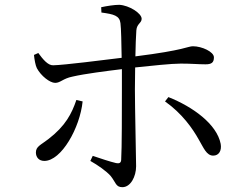

<svg xmlns="http://www.w3.org/2000/svg" viewBox="-20 -760 1040 797"><path d="M806 -179C825 -147 837 -114 865 -114C889 -114 901 -135 896 -163C880 -245 780 -317 679 -357L665 -339C736 -289 780 -226 806 -179ZM297 -345C278 -289 252 -237 180 -182C149 -158 129 -152 129 -127C129 -108 141 -92 164 -92C235 -92 312 -230 323 -339ZM121 -532C123 -513 127 -489 133 -477C150 -445 187 -416 209 -416C231 -416 241 -434 281 -442C333 -454 421 -465 486 -473V-390C486 -305 486 -142 483 -96C482 -82 473 -81 462 -83C436 -89 398 -102 365 -113L355 -92C387 -74 421 -50 439 -30C461 -3 460 17 488 17C522 17 545 -27 545 -70C545 -97 540 -314 540 -389L541 -480C608 -487 691 -496 731 -496C775 -496 803 -493 833 -493C858 -493 868 -500 868 -522C868 -545 818 -568 781 -568C759 -568 749 -552 542 -526C543 -570 544 -610 546 -634C548 -662 568 -664 568 -682C568 -705 516 -738 475 -740C454 -740 423 -735 400 -730L401 -708C453 -701 476 -695 480 -664C483 -641 484 -581 485 -520C411 -511 247 -490 201 -489C179 -488 158 -514 139 -540Z"/></svg>

Font: Noto Serif CJK KR
Style: Regular
Weight: 400
Designer: Ryoko NISHIZUKA 西塚涼子 (kana & ideographs); Frank Grießhammer (Latin, Greek & Cyrillic); Wenlong ZHANG 张文龙 (bopomofo); San
Foundry: Adobe
Version: Version 2.001;hotconv 1.1.0;makeotfexe 2.6.0